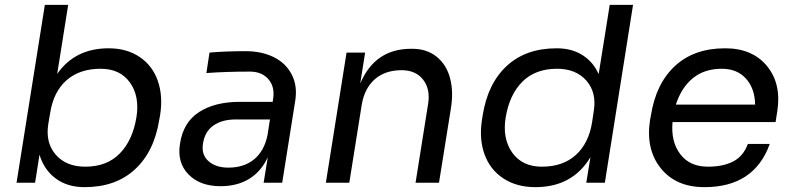

<svg xmlns="http://www.w3.org/2000/svg" viewBox="-20 -750 3251 788"><path d="M327.1 18.1Q256.3 18.1 208.5 -17.6Q160.6 -53.2 142.1 -115.2L124 0H47.9L164.1 -730H259.8L214.8 -446.8Q288.1 -551.8 425.8 -551.8Q500.5 -551.8 553.2 -516.1Q606 -480.5 627.7 -418.2Q649.4 -356 637.2 -277.8L633.8 -259.8Q613.3 -128.4 534.2 -55.2Q455.1 18.1 327.1 18.1ZM330.1 -65.9Q418.5 -65.9 471.4 -119.9Q524.4 -173.8 540 -269Q553.7 -355 513.2 -411.4Q472.7 -467.8 393.1 -467.8Q306.6 -467.8 253.2 -420.7Q199.7 -373.5 186 -287.1L178.2 -241.2Q166 -164.6 208.7 -115.2Q251.5 -65.9 330.1 -65.9Z M884.8 14.2Q800.8 14.2 753.4 -34.4Q706.1 -83 718.8 -160.2Q731.9 -248 796.9 -290Q861.8 -332 963.9 -332H1099.1L1101.1 -345.2Q1108.4 -394 1081.5 -425Q1054.7 -456.1 1005.9 -456.1Q906.2 -456.1 827.1 -450.2L839.8 -534.2Q906.2 -540 987.8 -540Q1054.2 -540 1103.8 -515.4Q1153.3 -490.7 1177.2 -444.3Q1201.2 -397.9 1191.9 -337.9L1138.2 0H1062L1079.1 -105Q1052.7 -46.9 1003.4 -16.4Q954.1 14.2 884.8 14.2ZM917 -62Q982.4 -62 1023.9 -96.9Q1065.4 -131.8 1078.1 -196.8L1087.9 -259.8H947.8Q891.6 -259.8 856 -234.9Q820.3 -210 813 -160.2Q805.7 -115.7 835.4 -88.9Q865.2 -62 917 -62Z M1413.6 0H1317.4L1402.3 -534.2H1478.5L1458.5 -407.2Q1518.6 -549.8 1667.5 -549.8H1671.4Q1731.9 -549.8 1772.2 -517.1Q1812.5 -484.4 1827.1 -429.2Q1841.8 -374 1830.6 -305.2L1781.7 0H1685.5L1737.3 -325.2Q1746.6 -384.8 1716.3 -423.3Q1686 -461.9 1628.4 -461.9Q1560.5 -461.9 1518.1 -424.6Q1475.6 -387.2 1464.4 -318.8Z M2177.2 18.1Q2100.6 18.1 2046.1 -17.6Q1991.7 -53.2 1968.8 -116Q1945.8 -178.7 1958 -257.8L1960.9 -275.9Q1981.4 -406.7 2059.6 -479.2Q2137.7 -551.8 2265.1 -551.8Q2326.7 -551.8 2370.8 -523.7Q2415 -495.6 2437 -445.8L2482.4 -730H2578.1L2462.4 0H2386.2L2403.3 -105Q2329.6 18.1 2177.2 18.1ZM2204.1 -65.9Q2290 -65.9 2343.3 -114Q2396.5 -162.1 2410.2 -249L2417 -294.9Q2429.2 -370.6 2386.5 -419.2Q2343.8 -467.8 2266.1 -467.8Q2177.2 -467.8 2124 -414.8Q2070.8 -361.8 2055.2 -267.1Q2041.5 -180.7 2082.5 -123.3Q2123.5 -65.9 2204.1 -65.9Z M2871.1 18.1Q2753.9 18.1 2691.7 -59.8Q2629.4 -137.7 2647.9 -257.8L2651.4 -275.9Q2671.9 -406.7 2750.2 -479.2Q2828.6 -551.8 2956.1 -551.8Q3068.4 -551.8 3128.2 -478.5Q3188 -405.3 3169.9 -292L3163.1 -249H2740.2Q2732.9 -168.5 2772 -117.2Q2811 -65.9 2885.3 -65.9Q2947.8 -65.9 2989.3 -87.4Q3030.8 -108.9 3049.3 -159.2H3139.2Q3075.7 18.1 2871.1 18.1ZM2942.4 -467.8Q2871.1 -467.8 2823.7 -429.2Q2776.4 -390.6 2753.9 -320.8H3079.1Q3078.1 -386.7 3041.7 -427.2Q3005.4 -467.8 2942.4 -467.8Z"/></svg>

Font: Sora Italic
Style: Regular
Weight: 400
Designer: Jonathan Barnbrook, Julián Moncada
Foundry: Barnbrook Fonts
Version: Version 2.000